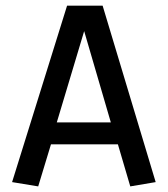

<svg xmlns="http://www.w3.org/2000/svg" viewBox="-20 -647 589 675"><path d="M114.3 8.3 22.5 -6.8 215.8 -627H340.8L527.3 -6.8L438 8.3L394.5 -139.6H159.2ZM179.7 -216.8H369.6L275.9 -537.6Z"/></svg>

Font: Anaheim SemiBold
Style: Regular
Weight: 600
Version: Version 2.001